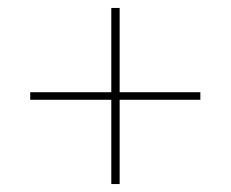

<svg xmlns="http://www.w3.org/2000/svg" viewBox="-20 -547 580 483"><path d="M260 -84V-296H56V-315H260V-527H281V-315H484V-296H281V-84Z"/></svg>

Font: IBM Plex Sans Cond Thin
Style: Regular
Weight: 100
Width: 3
Designer: Mike Abbink, Paul van der Laan, Pieter van Rosmalen
Foundry: Bold Monday
Version: Version 1.3